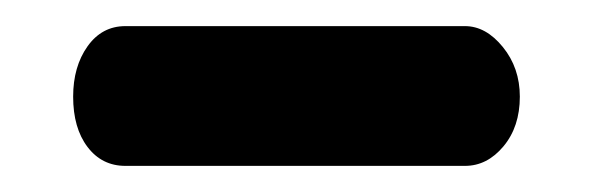

<svg xmlns="http://www.w3.org/2000/svg" viewBox="-20 -314 453 147"><path d="M76 -294H336Q352 -294 365 -278Q378 -262 378 -240Q378 -217 365.5 -202Q353 -187 336 -187H76Q58 -187 47 -201.5Q36 -216 36 -240Q36 -263 47 -278.5Q58 -294 76 -294Z"/></svg>

Font: Dosis
Style: Regular
Weight: 400
Designer: Edgar Tolentino, Pablo Impallari, Igino Marini
Foundry: Edgar Tolentino, Pablo Impallari, Igino Marini
Version: Version 1.007;Glyphs 3.1.1 (3134)